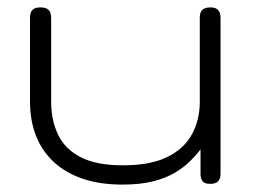

<svg xmlns="http://www.w3.org/2000/svg" viewBox="-20 -486 685 518"><path d="M310 12Q249 12 202.5 -4Q156 -20 124.5 -49.5Q93 -79 77 -120Q61 -161 61 -212V-437Q61 -448 64 -454Q67 -460 73 -463Q79 -466 89 -466Q99 -466 105.5 -463Q112 -460 115 -453.5Q118 -447 118 -436V-211Q118 -163 136 -124Q154 -85 196.5 -62.5Q239 -40 312 -40Q386 -40 431.5 -62.5Q477 -85 498 -124Q519 -163 519 -211V-437Q519 -448 522 -454Q525 -460 531.5 -463Q538 -466 548 -466Q557 -466 563 -463Q569 -460 572 -453.5Q575 -447 575 -436V-16Q575 -8 572 -2Q569 4 563 7Q557 10 547 10Q540 10 535 8.5Q530 7 527 3.5Q524 0 522.5 -5Q521 -10 521 -16V-83Q508 -66 491 -49.5Q474 -33 450 -19Q426 -5 392 3.5Q358 12 310 12Z"/></svg>

Font: Fredoka SemiExpanded Light
Style: Regular
Weight: 300
Width: 6
Designer: Ben Nathan
Foundry: Milena B. Brandão, Ben Nathan
Version: Version 2.001